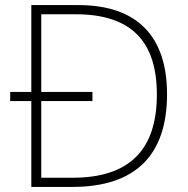

<svg xmlns="http://www.w3.org/2000/svg" viewBox="-20 -734 740 754"><path d="M288 -714H103V-373H20V-337H103V0H265C512 0 636 -125 636 -364C636 -591 519 -714 288 -714ZM277 -678C497 -678 596 -570 596 -363C596 -144 487 -36 265 -36H142V-337H343V-373H142V-678Z"/></svg>

Font: Noto Sans Canadian Aboriginal ExtraLight
Style: Regular
Weight: 200
Designer: Monotype Design Team, Typotheque's Kevin King
Foundry: Monotype Imaging Inc.
Version: Version 2.004